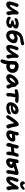

<svg xmlns="http://www.w3.org/2000/svg" viewBox="3573 -4403 1091 8277"><g transform="rotate(90 4118.5 -264.5)"><path d="M169 12Q127 12 100 -4.5Q73 -21 60 -49.5Q47 -78 45 -113.5Q43 -149 51 -187Q57 -218 67 -255.5Q77 -293 88 -330Q99 -367 110 -399Q121 -431 128 -450Q141 -485 160.5 -502.5Q180 -520 200 -520Q224 -520 242.5 -509.5Q261 -499 270.5 -482Q280 -465 276 -444Q273 -429 263.5 -402.5Q254 -376 243 -344.5Q232 -313 221.5 -280.5Q211 -248 205 -218Q201 -200 199 -182.5Q197 -165 199.5 -153Q202 -141 213 -141Q237 -141 272 -180Q307 -219 345 -279Q376 -324 399.5 -367Q423 -410 443.5 -444.5Q464 -479 484.5 -500Q505 -521 532 -521Q573 -521 589.5 -498.5Q606 -476 604 -442Q603 -415 602.5 -376.5Q602 -338 602.5 -300.5Q603 -263 604 -242Q608 -196 616.5 -167Q625 -138 631.5 -116Q638 -94 634 -71Q630 -50 616 -32Q602 -14 582.5 -2.5Q563 9 541 9Q498 9 481.5 -36Q465 -81 460 -160Q457 -197 456.5 -235Q456 -273 457 -310Q458 -347 460 -379L514 -352Q502 -328 479 -285.5Q456 -243 412 -170Q383 -120 342.5 -78.5Q302 -37 257.5 -12.5Q213 12 169 12Z M931 10Q888 10 845 1.5Q802 -7 767.5 -24.5Q733 -42 715 -69Q697 -96 703 -134Q707 -156 724.5 -169.5Q742 -183 760 -183Q779 -183 792 -172.5Q805 -162 822 -148Q839 -134 868 -123.5Q897 -113 945 -113Q983 -113 1005.5 -125Q1028 -137 1030 -154Q1031 -166 1019.5 -174.5Q1008 -183 984 -190Q960 -197 924 -203Q881 -209 865.5 -223.5Q850 -238 855 -267Q859 -290 881.5 -299.5Q904 -309 951 -316Q1002 -324 1028 -334.5Q1054 -345 1056 -361Q1058 -381 1038 -389Q1018 -397 984 -397Q935 -397 901.5 -384.5Q868 -372 845 -359.5Q822 -347 803 -347Q780 -347 769.5 -364Q759 -381 763 -402Q769 -435 793.5 -457.5Q818 -480 854 -494.5Q890 -509 931 -516.5Q972 -524 1012 -524Q1118 -524 1170 -486.5Q1222 -449 1210 -382Q1206 -350 1182 -324Q1158 -298 1119.5 -280.5Q1081 -263 1031 -255V-274Q1085 -272 1120.5 -255.5Q1156 -239 1171 -209Q1186 -179 1179 -135Q1172 -94 1138 -61.5Q1104 -29 1050.5 -9.5Q997 10 931 10Z M1510 14Q1435 14 1387.5 -17Q1340 -48 1316 -100Q1292 -152 1289 -219Q1286 -286 1300 -358Q1317 -440 1346 -498Q1375 -556 1410 -595.5Q1445 -635 1482.5 -658.5Q1520 -682 1553 -694Q1600 -711 1646.5 -718Q1693 -725 1735 -733Q1782 -743 1814.5 -752Q1847 -761 1861 -761Q1879 -761 1897 -752.5Q1915 -744 1926 -726Q1937 -708 1931 -679Q1926 -657 1903.5 -641.5Q1881 -626 1843 -616Q1783 -602 1738.5 -597.5Q1694 -593 1657 -588.5Q1620 -584 1582 -570Q1558 -560 1531.5 -532.5Q1505 -505 1484 -464Q1463 -423 1451 -372Q1435 -296 1437.5 -240.5Q1440 -185 1461.5 -155Q1483 -125 1527 -125Q1556 -125 1582 -137Q1608 -149 1629.5 -167Q1651 -185 1664.5 -208.5Q1678 -232 1683 -255Q1689 -288 1679 -307.5Q1669 -327 1648 -336Q1627 -345 1602 -345Q1561 -345 1515 -322.5Q1469 -300 1424 -262L1372 -319Q1401 -367 1446.5 -403Q1492 -439 1545.5 -459Q1599 -479 1650 -479Q1714 -479 1762 -455.5Q1810 -432 1831.5 -385.5Q1853 -339 1839 -270Q1828 -220 1799.5 -169.5Q1771 -119 1728 -77.5Q1685 -36 1629.5 -11Q1574 14 1510 14Z M2038 12Q1996 12 1969 -4.5Q1942 -21 1929 -49.5Q1916 -78 1914 -113.5Q1912 -149 1920 -187Q1926 -218 1936 -255.5Q1946 -293 1957 -330Q1968 -367 1979 -399Q1990 -431 1997 -450Q2010 -485 2029.5 -502.5Q2049 -520 2069 -520Q2093 -520 2111.5 -509.5Q2130 -499 2139.5 -482Q2149 -465 2145 -444Q2142 -429 2132.5 -402.5Q2123 -376 2112 -344.5Q2101 -313 2090.5 -280.5Q2080 -248 2074 -218Q2070 -200 2068 -182.5Q2066 -165 2068.5 -153Q2071 -141 2082 -141Q2106 -141 2141 -180Q2176 -219 2214 -279Q2245 -324 2268.5 -367Q2292 -410 2312.5 -444.5Q2333 -479 2353.5 -500Q2374 -521 2401 -521Q2442 -521 2458.5 -498.5Q2475 -476 2473 -442Q2472 -415 2471.5 -376.5Q2471 -338 2471.5 -300.5Q2472 -263 2473 -242Q2477 -196 2485.5 -167Q2494 -138 2500.5 -116Q2507 -94 2503 -71Q2499 -50 2485 -32Q2471 -14 2451.5 -2.5Q2432 9 2410 9Q2367 9 2350.5 -36Q2334 -81 2329 -160Q2326 -197 2325.5 -235Q2325 -273 2326 -310Q2327 -347 2329 -379L2383 -352Q2371 -328 2348 -285.5Q2325 -243 2281 -170Q2252 -120 2211.5 -78.5Q2171 -37 2126.5 -12.5Q2082 12 2038 12Z M2841 9Q2782 9 2740 -12Q2698 -33 2678 -67.5Q2658 -102 2666 -142Q2669 -160 2684.5 -174Q2700 -188 2717 -188Q2733 -188 2745 -180.5Q2757 -173 2770 -163.5Q2783 -154 2800.5 -147Q2818 -140 2846 -140Q2890 -140 2920.5 -158.5Q2951 -177 2960 -221Q2967 -254 2959 -281Q2951 -308 2930.5 -327.5Q2910 -347 2881.5 -357.5Q2853 -368 2820 -368Q2804 -368 2787.5 -365Q2771 -362 2746 -362Q2725 -362 2709 -372.5Q2693 -383 2684 -400.5Q2675 -418 2679 -439Q2689 -486 2726 -503.5Q2763 -521 2830 -521Q2904 -521 2963 -498Q3022 -475 3061 -432Q3100 -389 3114.5 -329Q3129 -269 3114 -197Q3105 -151 3081 -114Q3057 -77 3020 -49.5Q2983 -22 2937.5 -6.5Q2892 9 2841 9ZM2606 261Q2586 261 2570 250.5Q2554 240 2545.5 219Q2537 198 2544 166Q2548 145 2553.5 128.5Q2559 112 2565.5 95.5Q2572 79 2578.5 58.5Q2585 38 2591 8Q2606 -67 2608.5 -134.5Q2611 -202 2612 -268Q2613 -334 2623 -406Q2626 -429 2642.5 -442.5Q2659 -456 2683 -456Q2711 -456 2734.5 -443Q2758 -430 2770 -409.5Q2782 -389 2778 -363Q2766 -306 2763 -254Q2760 -202 2759.5 -153.5Q2759 -105 2756.5 -56Q2754 -7 2744 46Q2735 86 2724.5 124Q2714 162 2698 193Q2682 224 2659.5 242.5Q2637 261 2606 261Z M3320 10Q3269 10 3234.5 -13.5Q3200 -37 3186.5 -76.5Q3173 -116 3182 -163Q3192 -214 3219.5 -265.5Q3247 -317 3285.5 -362.5Q3324 -408 3370.5 -443.5Q3417 -479 3465.5 -499.5Q3514 -520 3561 -520Q3598 -520 3619 -496Q3640 -472 3631 -428Q3628 -412 3617 -403Q3606 -394 3592 -391Q3526 -380 3469.5 -341Q3413 -302 3374 -247.5Q3335 -193 3323 -134Q3320 -117 3319.5 -102.5Q3319 -88 3323 -66L3275 -168Q3296 -150 3313 -143.5Q3330 -137 3355 -137Q3406 -137 3463 -202.5Q3520 -268 3563 -393Q3572 -417 3593 -430.5Q3614 -444 3636 -444Q3672 -444 3693 -419Q3714 -394 3718 -363Q3726 -315 3732 -275Q3738 -235 3751 -197.5Q3764 -160 3790 -120Q3801 -105 3800.5 -84Q3800 -63 3789 -42Q3778 -21 3757.5 -7Q3737 7 3708 7Q3691 7 3678.5 -0.5Q3666 -8 3659 -20Q3644 -45 3633 -70Q3622 -95 3614.5 -123.5Q3607 -152 3602 -189Q3597 -226 3594 -274L3648 -278Q3615 -194 3574.5 -138.5Q3534 -83 3490.5 -50Q3447 -17 3404 -3.5Q3361 10 3320 10Z M3890 -351Q3859 -351 3840 -372Q3821 -393 3827 -424Q3831 -447 3846.5 -462Q3862 -477 3888 -486Q3925 -500 3992 -512Q4059 -524 4157 -524Q4213 -524 4257 -521Q4301 -518 4351 -511Q4384 -506 4401.5 -489Q4419 -472 4414 -444Q4410 -426 4397.5 -409.5Q4385 -393 4365 -382Q4345 -371 4318 -371Q4301 -371 4270.5 -374Q4240 -377 4203.5 -380Q4167 -383 4131 -383Q4063 -383 4018.5 -375Q3974 -367 3944.5 -359Q3915 -351 3890 -351ZM4054 12Q4030 12 4013 0.5Q3996 -11 3989 -36Q3982 -59 3983 -96Q3984 -133 3990 -176Q3996 -219 4004 -260Q4018 -325 4023.5 -369.5Q4029 -414 4034 -442L4187 -450Q4186 -443 4181.5 -418Q4177 -393 4171.5 -359Q4166 -325 4159.5 -288.5Q4153 -252 4147 -222Q4140 -188 4139 -162.5Q4138 -137 4139 -118Q4140 -99 4141 -84.5Q4142 -70 4139 -57Q4135 -40 4123 -24Q4111 -8 4093.5 2Q4076 12 4054 12Z M4618 10Q4522 10 4468.5 -22.5Q4415 -55 4398 -109Q4381 -163 4394 -228Q4404 -282 4434.5 -333.5Q4465 -385 4511 -427Q4557 -469 4614.5 -494Q4672 -519 4738 -519Q4797 -519 4836 -498Q4875 -477 4892 -437.5Q4909 -398 4898 -342Q4887 -286 4846 -251Q4805 -216 4748 -200.5Q4691 -185 4631 -185Q4562 -185 4534.5 -205.5Q4507 -226 4511 -250Q4514 -264 4522.5 -271.5Q4531 -279 4546 -279Q4556 -279 4571 -276Q4586 -273 4612 -273Q4644 -273 4676 -282Q4708 -291 4730.5 -307Q4753 -323 4757 -343Q4761 -364 4752 -374.5Q4743 -385 4717 -385Q4686 -385 4656 -371.5Q4626 -358 4601.5 -333Q4577 -308 4559.5 -275.5Q4542 -243 4534 -206Q4530 -183 4536 -162Q4542 -141 4562 -129Q4582 -117 4620 -117Q4676 -117 4714 -127.5Q4752 -138 4777.5 -152.5Q4803 -167 4823 -178Q4843 -189 4860 -189Q4889 -189 4898 -168Q4907 -147 4902 -122Q4896 -96 4873 -72Q4850 -48 4812 -30Q4774 -12 4724.5 -1Q4675 10 4618 10Z M5013 12Q4992 12 4975.5 0.5Q4959 -11 4952 -29.5Q4945 -48 4948 -69Q4953 -92 4973.5 -127.5Q4994 -163 5022.5 -204.5Q5051 -246 5079 -286Q5102 -320 5129.5 -353.5Q5157 -387 5184 -417.5Q5211 -448 5235 -471Q5259 -495 5287 -510.5Q5315 -526 5347 -526Q5381 -526 5396 -509Q5411 -492 5421 -455Q5428 -429 5434.5 -396Q5441 -363 5448 -328Q5455 -293 5462 -259Q5472 -217 5480 -191.5Q5488 -166 5495 -150.5Q5502 -135 5508 -123Q5517 -107 5519.5 -95Q5522 -83 5519 -65Q5516 -45 5502 -27.5Q5488 -10 5469 0.5Q5450 11 5430 11Q5406 11 5389.5 -2Q5373 -15 5362 -37Q5351 -59 5342 -86Q5335 -108 5326.5 -145.5Q5318 -183 5310 -225.5Q5302 -268 5295.5 -307Q5289 -346 5288 -371L5335 -376Q5316 -360 5286.5 -324Q5257 -288 5223 -240.5Q5189 -193 5157 -145Q5125 -97 5102 -56Q5083 -21 5060.5 -4.5Q5038 12 5013 12Z M5767 10Q5711 10 5676 -7.5Q5641 -25 5622.5 -53.5Q5604 -82 5600.5 -116Q5597 -150 5604 -184Q5615 -239 5633.5 -291Q5652 -343 5658 -373Q5664 -405 5665 -424.5Q5666 -444 5671 -467Q5674 -481 5685 -495Q5696 -509 5714.5 -518.5Q5733 -528 5754 -528Q5792 -528 5810 -502Q5828 -476 5818 -429Q5813 -406 5804.5 -378Q5796 -350 5787 -321Q5778 -292 5770 -266.5Q5762 -241 5758 -221Q5754 -198 5752 -176Q5750 -154 5759.5 -139.5Q5769 -125 5799 -125Q5818 -125 5840 -134Q5862 -143 5882.5 -157.5Q5903 -172 5916.5 -189.5Q5930 -207 5932 -224Q5934 -234 5923.5 -238Q5913 -242 5892 -242Q5866 -242 5832 -239Q5798 -236 5767.5 -232Q5737 -228 5723 -227Q5703 -227 5686 -232Q5669 -237 5659.5 -250Q5650 -263 5654 -284Q5660 -312 5678 -322.5Q5696 -333 5725 -342Q5740 -347 5767.5 -353Q5795 -359 5829 -364.5Q5863 -370 5897 -374Q5931 -378 5958 -378Q6009 -378 6039 -362Q6069 -346 6079 -314.5Q6089 -283 6081 -236Q6073 -190 6043.5 -145.5Q6014 -101 5969.5 -66Q5925 -31 5872.5 -10.5Q5820 10 5767 10Z M6229 11Q6196 11 6174.5 -10Q6153 -31 6146.5 -68.5Q6140 -106 6150 -157Q6163 -219 6189.5 -254.5Q6216 -290 6238 -304Q6250 -312 6266 -315.5Q6282 -319 6298 -319Q6371 -319 6448.5 -326Q6526 -333 6596 -358L6619 -238Q6565 -216 6504.5 -204.5Q6444 -193 6382.5 -189.5Q6321 -186 6263 -186L6181 -213Q6193 -272 6207 -332Q6221 -392 6231 -444Q6239 -476 6255.5 -500.5Q6272 -525 6302 -525Q6351 -525 6369 -495.5Q6387 -466 6377 -414Q6372 -390 6364.5 -360.5Q6357 -331 6348.5 -300Q6340 -269 6332.5 -241.5Q6325 -214 6321 -195Q6315 -160 6308 -125.5Q6301 -91 6292 -48Q6288 -23 6270 -6Q6252 11 6229 11ZM6587 11Q6550 11 6532.5 -19Q6515 -49 6513.5 -99Q6512 -149 6524 -210Q6543 -306 6560.5 -366Q6578 -426 6590 -460Q6601 -489 6625 -508Q6649 -527 6679 -527Q6707 -527 6726 -506.5Q6745 -486 6740 -459Q6733 -423 6716.5 -377.5Q6700 -332 6687 -268Q6677 -219 6674.5 -181Q6672 -143 6671 -113.5Q6670 -84 6665 -57Q6659 -30 6639.5 -9.5Q6620 11 6587 11Z M6946 17Q6895 17 6859.5 -8Q6824 -33 6810 -77.5Q6796 -122 6807 -179Q6818 -240 6828.5 -298.5Q6839 -357 6846.5 -398.5Q6854 -440 6855 -449Q6859 -472 6873 -489Q6887 -506 6908.5 -515.5Q6930 -525 6954 -525Q6980 -525 6998.5 -505.5Q7017 -486 7011 -448Q7007 -417 6995 -373.5Q6983 -330 6974 -286Q6973 -277 6968 -259.5Q6963 -242 6957.5 -223.5Q6952 -205 6950 -191Q6945 -164 6953 -147Q6961 -130 6983 -130Q6995 -130 7010 -135Q7025 -140 7038 -149Q7051 -158 7059.5 -169.5Q7068 -181 7070 -194Q7072 -212 7061.5 -224Q7051 -236 7032 -244Q7020 -249 7000 -255Q6980 -261 6959.5 -266.5Q6939 -272 6923 -274L6948 -385Q6984 -394 7027 -404.5Q7070 -415 7116 -427.5Q7162 -440 7206 -453Q7255 -468 7297 -483.5Q7339 -499 7372.5 -509.5Q7406 -520 7429 -520Q7484 -520 7508.5 -491Q7533 -462 7523 -410Q7519 -387 7512 -360Q7505 -333 7499 -301Q7494 -275 7488 -242.5Q7482 -210 7477.5 -178.5Q7473 -147 7473 -123Q7472 -110 7471.5 -91.5Q7471 -73 7469 -62Q7465 -43 7452 -26Q7439 -9 7420.5 1.5Q7402 12 7378 12Q7346 12 7329.5 -12.5Q7313 -37 7313 -70Q7312 -111 7320.5 -164Q7329 -217 7338 -265Q7343 -287 7348 -309.5Q7353 -332 7358 -352Q7363 -372 7367 -388Q7371 -404 7373 -413L7402 -388Q7386 -380 7350.5 -368Q7315 -356 7268 -341.5Q7221 -327 7167 -313.5Q7113 -300 7060.5 -289.5Q7008 -279 6962 -272L6983 -348Q6993 -350 7008.5 -351Q7024 -352 7046 -352Q7058 -352 7081 -348Q7104 -344 7131 -334Q7158 -324 7180.5 -307Q7203 -290 7216 -264Q7229 -238 7222 -201Q7213 -151 7185 -111Q7157 -71 7116.5 -42.5Q7076 -14 7031 1.5Q6986 17 6946 17Z M7926 -584Q7882 -584 7851 -603.5Q7820 -623 7805.5 -652.5Q7791 -682 7796 -712Q7802 -751 7825 -770.5Q7848 -790 7878 -790Q7898 -790 7908.5 -778Q7919 -766 7925 -745Q7931 -729 7937.5 -714Q7944 -699 7969 -699Q7987 -699 8006.5 -714Q8026 -729 8045 -744Q8064 -759 8082 -770.5Q8100 -782 8122 -782Q8147 -782 8156.5 -768.5Q8166 -755 8162 -734Q8158 -711 8138 -685Q8118 -659 8086.5 -636Q8055 -613 8014 -598.5Q7973 -584 7926 -584ZM7714 12Q7672 12 7645 -4.5Q7618 -21 7605 -49.5Q7592 -78 7590 -113.5Q7588 -149 7596 -187Q7602 -218 7612 -255.5Q7622 -293 7633 -330Q7644 -367 7655 -399Q7666 -431 7673 -450Q7686 -485 7705.5 -502.5Q7725 -520 7745 -520Q7769 -520 7787.5 -509.5Q7806 -499 7815.5 -482Q7825 -465 7821 -444Q7818 -429 7808.5 -402.5Q7799 -376 7788 -344.5Q7777 -313 7766.5 -280.5Q7756 -248 7750 -218Q7746 -200 7744 -182.5Q7742 -165 7744.5 -153Q7747 -141 7758 -141Q7782 -141 7817 -180Q7852 -219 7890 -279Q7921 -324 7944.5 -367Q7968 -410 7988.5 -444.5Q8009 -479 8029.5 -500Q8050 -521 8077 -521Q8118 -521 8134.5 -498.5Q8151 -476 8149 -442Q8148 -415 8147.5 -376.5Q8147 -338 8147.5 -300.5Q8148 -263 8149 -242Q8153 -196 8161.5 -167Q8170 -138 8176.5 -116Q8183 -94 8179 -71Q8175 -50 8161 -32Q8147 -14 8127.5 -2.5Q8108 9 8086 9Q8043 9 8026.5 -36Q8010 -81 8005 -160Q8002 -197 8001.5 -235Q8001 -273 8002 -310Q8003 -347 8005 -379L8059 -352Q8047 -328 8024 -285.5Q8001 -243 7957 -170Q7928 -120 7887.5 -78.5Q7847 -37 7802.5 -12.5Q7758 12 7714 12Z"/></g></svg>

Font: Shantell Sans Light
Style: Bold Italic
Weight: 700
Italic angle: -11°
Version: Version 1.011;[c5ecc13dd]